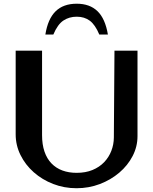

<svg xmlns="http://www.w3.org/2000/svg" viewBox="-20 -989 820 1028"><path d="M389.9 18.8Q323.7 18.8 264.8 -4Q205.8 -26.8 160.7 -66.7Q115.6 -106.6 89.8 -158.9Q63.9 -211.2 63.9 -269.6V-717.6H205.2V-265.6Q205.2 -215.3 218.2 -177.3Q231.2 -139.3 255.6 -114.1Q280 -88.8 314.1 -76.2Q348.2 -63.6 390.5 -63.6Q438.3 -63.6 475.2 -78.8Q512.2 -94.1 537.6 -120.6Q563 -147.2 576.1 -181.3Q589.3 -215.3 589.6 -252.8L592.9 -717.6H716.2V-259.9Q716.2 -204.1 690.2 -153.7Q664.1 -103.2 618.6 -64.5Q573.1 -25.8 514.3 -3.5Q455.4 18.8 389.9 18.8ZM390.7 -969.1Q318.8 -969.1 277.4 -928.2Q236.1 -887.4 222.9 -804H265.5Q288.7 -858.8 319.7 -879.2Q350.7 -899.6 390.7 -899.6Q431.6 -899.6 460.6 -878.3Q489.6 -856.9 511.7 -804H557.7Q543.4 -889.2 502 -929.1Q460.6 -969.1 390.7 -969.1Z"/></svg>

Font: Russolo 10pt ExtraLight
Style: Regular
Weight: 200
Designer: Micah Stupak-Hahn
Version: Version 1.000